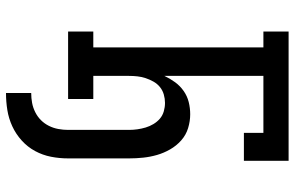

<svg xmlns="http://www.w3.org/2000/svg" viewBox="-191 -584 982 640"><g transform="rotate(90 300.0 -264.0)"><path d="M290 207V123Q307 123 323 120Q339 117 354 109.5Q369 102 380.5 90.5Q392 79 399.5 64Q407 49 410 32.5Q413 16 413 0V-203Q413 -217 411 -231Q409 -245 405 -258.5Q401 -272 393.5 -284.5Q386 -297 375.5 -306Q365 -315 351 -319Q337 -323 323 -323Q309 -323 295 -319Q281 -315 270 -306Q259 -297 252 -284.5Q245 -272 240.5 -258.5Q236 -245 234.5 -231Q233 -217 233 -203V-84H310V0H85V-84H138V-651H85V-735H516V-586H423V-651H233V-321Q242 -340 254 -356.5Q266 -373 283 -385Q300 -397 320 -402Q340 -407 361 -407Q384 -407 407 -400Q430 -393 448 -377Q466 -361 478 -340Q490 -319 496.5 -296.5Q503 -274 505.5 -250.5Q508 -227 508 -203V0Q508 29 502.5 57Q497 85 483.5 110Q470 135 448.5 154.5Q427 174 401 186Q375 198 347 202.5Q319 207 290 207Z"/></g></svg>

Font: Iosevka Slab Medium Extended
Style: Regular
Weight: 500
Width: 7
Monospace: yes
Designer: Belleve Invis
Foundry: Belleve Invis
Version: Version 11.1.1; ttfautohint (v1.8.3)